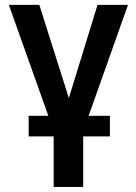

<svg xmlns="http://www.w3.org/2000/svg" viewBox="-20 -548 547 772"><path d="M421.9 0.5H314.5V203.6H195.8V0.5H95.2V-82.5H174.3L15.6 -528.3H138.2L256.8 -153.8L372.1 -528.3H494.6L336.4 -82.5H421.9Z"/></svg>

Font: Roboto Medium
Style: Regular
Weight: 500
Designer: Google
Version: Version 2.134; 2016; ttfautohint (v1.6)